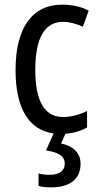

<svg xmlns="http://www.w3.org/2000/svg" viewBox="-20 -567 427 827"><path d="M327 138C327 91 295 62 243 51L262 9C296 7 329 -3 355 -18V-89C323 -73 288 -63 251 -63C172 -63 132 -131 132 -266C132 -403 172 -473 252 -473C279 -473 310 -464 337 -452L362 -521C333 -537 294 -547 248 -547C119 -547 47 -448 47 -265C47 -97 106 -7 211 8L178 81C227 88 259 103 259 138C259 168 237 186 192 186C176 186 159 184 146 180V234C159 238 178 240 200 240C282 240 327 204 327 138Z"/></svg>

Font: Noto Sans Sinhala UI Condensed
Style: Regular
Weight: 400
Width: 3
Designer: Jelle Bosma - Monotype Design Team
Foundry: Monotype Imaging Inc.
Version: Version 2.006